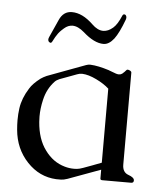

<svg xmlns="http://www.w3.org/2000/svg" viewBox="-51 -729 666 786"><g transform="rotate(5 282.0 -336.0)"><path d="M389.2 -42.5 254.9 6.8Q239.3 12.2 229 12.2H209Q139.6 8.8 89.4 -44.4Q39.1 -97.7 32.2 -175.3Q30.3 -195.8 30.3 -214.8Q30.3 -240.2 33.7 -264.2Q39.6 -305.7 65.9 -347.2Q78.6 -368.7 109.4 -392.1Q120.1 -399.4 133.3 -405.3Q172.4 -419.9 211.7 -434.6Q251 -449.2 290.5 -463.9Q298.8 -466.8 306.2 -466.8H308.6Q339.8 -465.3 384.3 -451.2Q388.2 -449.7 389.2 -449.2Q399.9 -444.8 415.5 -439.5Q421.9 -437.5 427.2 -437.5Q435.1 -437.5 440.9 -441.9Q451.2 -450.7 455.6 -456.5Q458 -460 461.9 -460Q464.4 -460 466.8 -459Q477.5 -455.1 477.5 -449.2V-71.3Q477.5 -39.6 502 -31Q526.4 -22.5 526.4 -10.3Q526.4 0 516.1 0H397.5Q389.2 0 389.2 -6.3ZM389.2 -375.5Q369.1 -394 336.4 -409.9Q303.7 -425.8 278.3 -426.8H276.4Q266.6 -426.8 256.8 -422.9Q239.3 -416.5 221.9 -409.9Q204.6 -403.3 187 -397Q174.8 -392.1 167.5 -384.3Q137.2 -352.1 127 -306.2Q118.7 -271.5 118.7 -237.3Q118.7 -226.6 119.6 -215.3Q125 -145 157.7 -101.1Q190.4 -55.7 239.7 -42Q258.3 -36.6 277.3 -36.6Q283.2 -36.6 289.6 -37.1Q300.3 -38.1 314.9 -43.5Q326.2 -47.4 350.1 -56.4Q374 -65.4 389.2 -71.3ZM436 -663.1Q415.5 -607.9 396.5 -582.5Q376 -556.2 353.5 -556.2Q315.4 -556.2 269.5 -597.2Q243.7 -619.6 221.2 -619.6Q203.1 -619.6 187 -605.5Q182.6 -601.6 177 -596.4Q171.4 -591.3 164.6 -582.5Q154.8 -569.3 143.6 -546.9Q141.1 -542 137.2 -542Q134.8 -542 131.3 -544.9Q127 -548.3 127 -554.2Q127 -559.1 129.9 -565.4Q146 -600.6 162.4 -637.7Q178.7 -674.8 213.9 -674.8Q257.3 -674.8 301.3 -632.3Q324.7 -609.4 347.7 -609.4Q367.7 -609.4 387.7 -626.5Q404.8 -641.1 420.4 -678.2Q422.9 -684.1 427.7 -684.1H429.7Q436 -682.6 437.5 -673.8V-671.4Q437.5 -667 436 -663.1Z"/></g></svg>

Font: Caudex
Style: Regular
Weight: 400
Version: Version 1.01